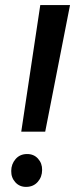

<svg xmlns="http://www.w3.org/2000/svg" viewBox="-20 -731 297 759"><path d="M256.8 -710.9 158.7 -210.4H64L139.2 -710.9ZM24.4 -55.2Q24.4 -82 41.3 -101.8Q58.1 -121.6 85.9 -122.1Q113.3 -122.6 130.1 -104Q147 -85.4 146.5 -59.1Q146.5 -31.7 129.4 -12.2Q112.3 7.3 84.5 7.8Q57.6 8.3 40.8 -10.3Q23.9 -28.8 24.4 -55.2Z"/></svg>

Font: Roboto Condensed Medium
Style: Italic
Weight: 500
Italic angle: -12°
Designer: Christian Robertson
Foundry: Google
Version: Version 3.0; 2020